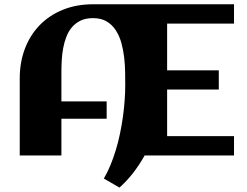

<svg xmlns="http://www.w3.org/2000/svg" viewBox="-20 -723 1149 893"><path d="M1068.4 0H652.8Q627.9 44.4 598.4 82.3Q568.8 120.1 535.6 149.4L462.9 107.4Q480 78.6 493.9 44.7Q507.8 10.7 519 -26.4Q530.3 -63.5 538.3 -102.5Q546.4 -141.6 551.8 -180.2Q557.1 -218.8 559.8 -256.1Q562.5 -293.5 562.5 -327.1Q562.5 -353.5 562 -387Q561.5 -420.4 557.6 -455.1Q553.7 -489.7 544.7 -522.7Q535.6 -555.7 519 -581.5Q502.4 -607.4 476.6 -623Q450.7 -638.7 412.6 -638.7Q378.9 -638.7 355 -627.2Q331.1 -615.7 314.7 -596.4Q298.3 -577.1 288.6 -551.8Q278.8 -526.4 273.7 -498.3Q268.6 -470.2 267.1 -441.7Q265.6 -413.1 265.6 -387.7V-251.5H476.1V-170.9H265.6V0H71.8V-357.4Q71.8 -434.1 96.2 -497.6Q120.6 -561 165.3 -606.7Q210 -652.3 272.7 -677.7Q335.4 -703.1 412.6 -703.1H1068.4V-613.3H757.3V-396H997.6V-306.6H757.3V-89.8H1068.4Z"/></svg>

Font: Aclonica
Style: Regular
Weight: 400
Version: Version 1.001